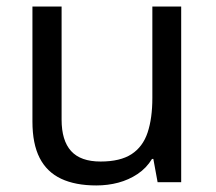

<svg xmlns="http://www.w3.org/2000/svg" viewBox="-20 -556 658 586"><path d="M533 -536V0H461L448 -71H444Q427 -43 400 -25Q373 -7 341 1.5Q309 10 274 10Q210 10 166.5 -10.5Q123 -31 101 -74Q79 -117 79 -185V-536H168V-191Q168 -127 197 -95Q226 -63 287 -63Q347 -63 381.5 -85.5Q416 -108 430.5 -151.5Q445 -195 445 -257V-536Z"/></svg>

Font: uguzrati85
Style: Book
Weight: 400
Designer: Jelle Bosma - Monotype Design Team, Universal Thirst
Foundry: Monotype Imaging Inc.
Version: Version 2.106